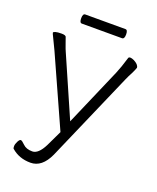

<svg xmlns="http://www.w3.org/2000/svg" viewBox="-154 -932 837 1024"><g transform="rotate(20 264.5 -419.5)"><path d="M377 -789H149Q136 -789 136 -815Q136 -841 150 -841H378Q391 -841 391 -815Q391 -789 377 -789ZM240 -206 61 -604Q38 -653 29.5 -669.5Q21 -686 20.5 -690.5Q20 -695 31.5 -698.5Q43 -702 66.5 -702Q90 -702 93 -692V-691Q98 -678 106 -654.5Q114 -631 121 -616L269 -278L411 -606Q426 -641 444 -701Q446 -707 454.5 -707Q463 -707 476 -701Q505 -686 506 -668Q505 -663 493 -637Q478 -609 469 -588L248 -81Q210 2 145 2Q80 2 36 -37Q33 -39 33 -51Q33 -63 41 -78.5Q49 -94 56 -94Q63 -94 81 -76Q99 -58 133.5 -58Q168 -58 198 -118ZM476 -701V-702Q476 -702 476 -701Z"/></g></svg>

Font: LXGW WenKai Lite Light
Style: Regular
Weight: 300
Designer: LXGW / Fontworks Inc.
Foundry: LXGW / Fontworks Inc.
Version: Version 1.511; March 25, 2025